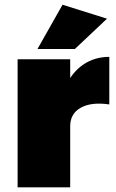

<svg xmlns="http://www.w3.org/2000/svg" viewBox="-20 -800 497 820"><path d="M55.2 0V-546.9H279.8V-466.8Q308.6 -510.3 351.3 -533.7Q394 -557.1 446.8 -557.1V-354Q370.6 -365.2 325.2 -340.1Q279.8 -314.9 279.8 -261.2V0ZM140.1 -590.8 247.1 -779.8 437 -720.2 299.8 -590.8Z"/></svg>

Font: Trueno Black
Style: Regular
Weight: 900
Designer: Julieta Ulanovsky
Foundry: Julieta Ulanovsky
Version: Version 3.001b | FøM Fix